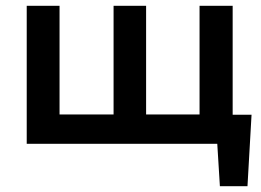

<svg xmlns="http://www.w3.org/2000/svg" viewBox="-20 -495 900 661"><path d="M72 0H728L737 146H832L846 -100H781V-475H667V-101H483V-475H371V-101H185V-475H72Z"/></svg>

Font: Mint Spirit No2
Style: Bold
Weight: 700
Designer: HARENDAL Hirwen
Foundry: Arkandis Digital Foundry.
Version: Version 1.004;FFEdit